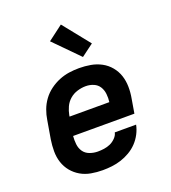

<svg xmlns="http://www.w3.org/2000/svg" viewBox="-141 -876 882 989"><g transform="rotate(-20 300.0 -381.5)"><path d="M253 8Q221 8 190 2.5Q159 -3 133 -18Q107 -33 88 -56Q69 -79 59.5 -108Q50 -137 50 -169Q50 -201 55 -233L72 -333Q76 -360 86 -387Q96 -414 113.5 -438Q131 -462 155.5 -480Q180 -498 207 -509Q234 -520 261.5 -524Q289 -528 317 -528Q349 -528 380 -522.5Q411 -517 438 -502.5Q465 -488 484.5 -464.5Q504 -441 513.5 -412.5Q523 -384 523.5 -351.5Q524 -319 518 -287L505 -210H169Q167 -187 169.5 -164.5Q172 -142 184 -124.5Q196 -107 217.5 -99Q239 -91 262 -91Q279 -91 296.5 -93.5Q314 -96 330 -103Q346 -110 360 -124Q374 -138 377 -154H494Q489 -129 476.5 -105Q464 -81 445.5 -61.5Q427 -42 403 -28Q379 -14 354 -6Q329 2 303.5 5Q278 8 253 8ZM186 -310H404Q407 -332 404.5 -354.5Q402 -377 391 -394.5Q380 -412 360 -420.5Q340 -429 317 -429Q295 -429 271.5 -422Q248 -415 229.5 -399Q211 -383 201 -361Q191 -339 187 -317ZM356 -575 224 -709 306 -771 423 -625Z"/></g></svg>

Font: Iosevka Extended Oblique
Style: Bold
Weight: 700
Width: 7
Italic angle: -9°
Monospace: yes
Designer: Belleve Invis
Foundry: Belleve Invis
Version: Version 32.5.0; ttfautohint (v1.8.4)